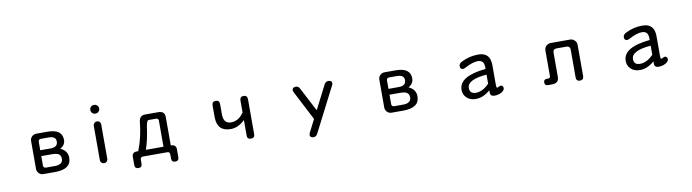

<svg xmlns="http://www.w3.org/2000/svg" viewBox="-33 -1436 8310 2304"><g transform="rotate(-10 4121.5 -284.5)"><path d="M719.7 -131.8Q719.7 4.9 530.3 7.8H380.9Q348.6 7.8 326.2 -14.6Q303.7 -37.1 303.7 -69.3V-408.2Q303.7 -440.4 326.2 -462.4Q348.6 -484.4 380.9 -484.4H518.6Q695.3 -484.4 695.3 -353.5Q695.3 -292 632.8 -255.9Q719.7 -217.8 719.7 -131.8ZM606.4 -349.6Q606.4 -414.1 518.6 -414.1H422.9Q394.5 -413.1 392.6 -384.8V-280.3H518.6Q606.4 -280.3 606.4 -349.6ZM422.9 -63.5H531.2Q630.9 -63.5 630.9 -135.7Q630.9 -180.7 597.7 -196.3Q576.2 -209 510.7 -209H392.6V-92.8Q394.5 -64.5 422.9 -63.5Z M1068.4 -649.4V-653.3Q1068.4 -673.8 1083.5 -689Q1098.6 -704.1 1119.1 -704.1H1125Q1145.5 -704.1 1160.6 -689Q1175.8 -673.8 1175.8 -653.3V-649.4Q1175.8 -628.9 1160.6 -613.8Q1145.5 -598.6 1125 -598.6H1119.1Q1098.6 -598.6 1083.5 -613.8Q1068.4 -628.9 1068.4 -649.4ZM1076.2 -39.1V-458Q1076.2 -476.6 1089.4 -490.2Q1102.5 -503.9 1121.1 -503.9Q1140.6 -503.9 1153.8 -490.7Q1167 -477.5 1167 -458V-39.1Q1167 -20.5 1153.3 -7.3Q1139.6 5.9 1121.1 5.9Q1102.5 5.9 1089.4 -7.3Q1076.2 -20.5 1076.2 -39.1Z M1629.9 -416Q1641.6 -484.4 1705.1 -484.4H1869.1Q1945.3 -483.4 1945.3 -411.1V-65.4Q2011.7 -65.4 2009.8 -4.9V89.8Q2009.8 134.8 1965.8 134.8Q1920.9 134.8 1920.9 89.8V39.1Q1920.9 8.8 1890.6 7.8H1592.8Q1562.5 8.8 1561.5 39.1V89.8Q1561.5 134.8 1517.6 134.8Q1472.7 134.8 1472.7 89.8V-4.9Q1470.7 -65.4 1533.2 -65.4H1548.8Q1611.3 -220.7 1629.9 -416ZM1826.2 -412.1H1735.4Q1713.9 -410.2 1703.1 -341.8Q1680.7 -174.8 1641.6 -65.4H1856.4V-381.8Q1855.5 -411.1 1826.2 -412.1Z M2688.5 -133.8Q2525.4 -133.8 2522.5 -304.7V-449.2Q2522.5 -499 2568.4 -499Q2614.3 -499 2614.3 -449.2V-324.2Q2615.2 -211.9 2706.1 -211.9Q2799.8 -211.9 2862.3 -305.7V-449.2Q2862.3 -499 2908.2 -499Q2954.1 -499 2954.1 -449.2V-23.4Q2954.1 21.5 2907.2 21.5Q2862.3 21.5 2862.3 -23.4V-212.9Q2780.3 -133.8 2688.5 -133.8Z M3501 -462.9Q3501 -499 3544.9 -499Q3577.1 -499 3592.8 -465.8L3743.2 -176.8L3889.6 -463.9Q3907.2 -499 3940.4 -499Q3984.4 -499 3984.4 -463.9Q3984.4 -452.1 3974.6 -435.5L3700.2 100.6Q3683.6 134.8 3651.4 134.8Q3607.4 134.8 3607.4 99.6Q3607.4 88.9 3616.2 71.3L3693.4 -80.1L3509.8 -435.5Q3501 -452.1 3501 -462.9Z M4962.9 -131.8Q4962.9 4.9 4773.4 7.8H4624Q4591.8 7.8 4569.3 -14.6Q4546.9 -37.1 4546.9 -69.3V-408.2Q4546.9 -440.4 4569.3 -462.4Q4591.8 -484.4 4624 -484.4H4761.7Q4938.5 -484.4 4938.5 -353.5Q4938.5 -292 4876 -255.9Q4962.9 -217.8 4962.9 -131.8ZM4849.6 -349.6Q4849.6 -414.1 4761.7 -414.1H4666Q4637.7 -413.1 4635.7 -384.8V-280.3H4761.7Q4849.6 -280.3 4849.6 -349.6ZM4666 -63.5H4774.4Q4874 -63.5 4874 -135.7Q4874 -180.7 4840.8 -196.3Q4819.3 -209 4753.9 -209H4635.7V-92.8Q4637.7 -64.5 4666 -63.5Z M5647.5 21.5Q5580.1 21.5 5538.6 -17.6Q5497.1 -56.6 5497.1 -116.2Q5497.1 -281.2 5824.2 -313.5V-336.9Q5824.2 -421.9 5748 -421.9Q5685.5 -421.9 5586.9 -369.1Q5569.3 -360.4 5558.6 -360.4Q5524.4 -360.4 5524.4 -401.4Q5524.4 -431.6 5562.5 -450.2Q5657.2 -499 5767.6 -499Q5912.1 -499 5913.1 -346.7V-96.7Q5913.1 -67.4 5923.8 -67.4Q5927.7 -67.4 5943.4 -75.2Q5958 -84 5966.8 -84Q5999 -84 5999 -48.8Q5999 -31.2 5981.9 -15.1Q5964.8 1 5936.5 11.2Q5908.2 21.5 5877 21.5Q5824.2 21.5 5824.2 -24.4V-52.7Q5738.3 21.5 5647.5 21.5ZM5586.9 -121.1Q5586.9 -51.8 5662.1 -51.8Q5742.2 -51.8 5817.4 -127Q5824.2 -130.9 5824.2 -132.8V-244.1Q5586.9 -225.6 5586.9 -121.1Z M6830.1 -408.2H6703.1Q6663.1 -406.2 6662.1 -366.2V-68.4Q6662.1 7.8 6578.1 7.8H6529.3Q6489.3 7.8 6489.3 -31.2Q6489.3 -69.3 6528.3 -69.3H6544.9Q6570.3 -71.3 6570.3 -92.8V-407.2Q6570.3 -442.4 6595.7 -464.8Q6621.1 -484.4 6651.4 -484.4H6882.8Q6916 -484.4 6939.5 -461.4Q6962.9 -438.5 6962.9 -407.2V-27.3Q6962.9 21.5 6916 21.5Q6871.1 21.5 6871.1 -27.3V-366.2Q6870.1 -406.2 6830.1 -408.2Z M7647.5 21.5Q7580.1 21.5 7538.6 -17.6Q7497.1 -56.6 7497.1 -116.2Q7497.1 -281.2 7824.2 -313.5V-336.9Q7824.2 -421.9 7748 -421.9Q7685.5 -421.9 7586.9 -369.1Q7569.3 -360.4 7558.6 -360.4Q7524.4 -360.4 7524.4 -401.4Q7524.4 -431.6 7562.5 -450.2Q7657.2 -499 7767.6 -499Q7912.1 -499 7913.1 -346.7V-96.7Q7913.1 -67.4 7923.8 -67.4Q7927.7 -67.4 7943.4 -75.2Q7958 -84 7966.8 -84Q7999 -84 7999 -48.8Q7999 -31.2 7981.9 -15.1Q7964.8 1 7936.5 11.2Q7908.2 21.5 7877 21.5Q7824.2 21.5 7824.2 -24.4V-52.7Q7738.3 21.5 7647.5 21.5ZM7586.9 -121.1Q7586.9 -51.8 7662.1 -51.8Q7742.2 -51.8 7817.4 -127Q7824.2 -130.9 7824.2 -132.8V-244.1Q7586.9 -225.6 7586.9 -121.1Z"/></g></svg>

Font: jf-openhuninn-1.1
Style: Regular
Weight: 400
Designer: [Kosugi Maru]
      Designed by Motoya company      

      [Varela Round]
      Joe Prince(Latin component); Avraham Co
Foundry: justfont CO.,LTD.
Version: 1.1